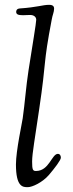

<svg xmlns="http://www.w3.org/2000/svg" viewBox="-20 -767 301 795"><path d="M46 -86C46 8 75 8 95 8C114 8 156 -12 182 -42C206 -70 232 -104 232 -114C232 -124 227 -130 220 -130C194 -130 184 -59 129 -59C116 -59 113 -64 113 -98C113 -132 125 -195 142 -313C174 -528 157 -491 194 -685C197 -704 204 -717 204 -731C204 -741 199 -747 183 -747C157 -747 135 -737 62 -732C49 -731 47 -723 47 -718C47 -707 56 -704 76 -704C88 -704 90 -705 105 -705C120 -705 130 -697 130 -685C130 -673 115 -583 98 -475C88 -411 83 -340 74 -277C72 -261 46 -143 46 -86Z"/></svg>

Font: OFL Sorts Mill Goudy
Style: Italic
Weight: 500
Italic angle: -6°
Version: Version 003.000